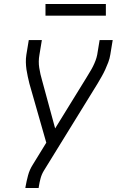

<svg xmlns="http://www.w3.org/2000/svg" viewBox="-20 -729 640 954"><path d="M106 205 107 198Q112 170 119.5 142Q127 114 143 89L210 -20L126 -314Q122 -331 118 -348.5Q114 -366 111.5 -383.5Q109 -401 108.5 -419.5Q108 -438 111 -457L123 -530H188L176 -457Q170 -424 175 -392Q180 -360 189 -330L254 -91L410 -344Q418 -358 426.5 -371.5Q435 -385 442 -399Q449 -413 454.5 -427.5Q460 -442 463 -457L475 -530H540L528 -457Q525 -438 518 -419.5Q511 -401 503 -383.5Q495 -366 485 -348.5Q475 -331 465 -314L198 119Q187 137 181.5 157.5Q176 178 173 198L172 205ZM206 -651V-709H506V-651Z"/></svg>

Font: Iosevka Curly LtExObl
Style: Regular
Weight: 300
Width: 7
Italic angle: -9°
Monospace: yes
Designer: Belleve Invis
Foundry: Belleve Invis
Version: Version 11.1.0; ttfautohint (v1.8.3)